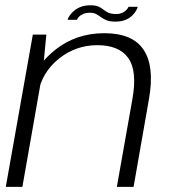

<svg xmlns="http://www.w3.org/2000/svg" viewBox="-20 -726 675 746"><path d="M2.5 0H67L147 -455L160 -591.5H107.5ZM434 0H499L559 -342.5Q581 -467.5 538.2 -532.2Q495.5 -597 385.5 -597Q276.5 -597 196 -533.5Q115.5 -470 102 -394.5L128 -363Q142.5 -444.5 208.2 -497.5Q274 -550.5 358 -550.5Q442.5 -550.5 478.2 -500.8Q514 -451 494.5 -341.5ZM428 -642Q451 -642 467 -648.5Q483 -655 493 -664.8Q503 -674.5 508.5 -684Q514 -693.5 515 -699.5H479.5Q477.5 -694.5 471.5 -687.8Q465.5 -681 455 -676.2Q444.5 -671.5 431.5 -671.5Q413 -671.5 401.8 -676.5Q390.5 -681.5 382 -688.5Q373.5 -695.5 362.5 -700.5Q351.5 -705.5 332 -705.5Q310.5 -705.5 294.5 -699.5Q278.5 -693.5 267.8 -684.2Q257 -675 250.8 -665.8Q244.5 -656.5 242.5 -649H279Q280.5 -654 286.8 -660.8Q293 -667.5 303.8 -672Q314.5 -676.5 329 -676.5Q344.5 -676.5 354 -671.2Q363.5 -666 372.5 -659.2Q381.5 -652.5 394 -647.2Q406.5 -642 428 -642Z"/></svg>

Font: Anybody SemiExpanded Light
Style: Italic
Weight: 300
Width: 6
Italic angle: -10°
Version: Version 1.113;gftools[0.9.25]